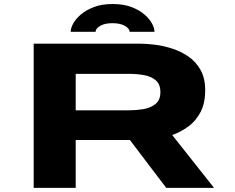

<svg xmlns="http://www.w3.org/2000/svg" viewBox="-20 -912 1140 932"><path d="M143.5 0V-700H659.5Q690.5 -700 731.8 -695Q773 -690 815.8 -676.2Q858.5 -662.5 894.8 -637.5Q931 -612.5 953.5 -572.5Q976 -532.5 976 -474.5Q976 -411 953.5 -368Q931 -325 894.5 -298.2Q858 -271.5 816 -256.5L1019 0H787L610.5 -232.5H347.5V0ZM347.5 -376.5H607Q640.5 -376.5 675.5 -382.2Q710.5 -388 734.5 -407Q758.5 -426 758.5 -464.5Q758.5 -503.5 735.8 -522.5Q713 -541.5 678.2 -547.5Q643.5 -553.5 608 -553.5H347.5ZM527 -892.5Q579 -892.5 617 -878.2Q655 -864 680.2 -842.5Q705.5 -821 717.8 -798Q730 -775 730 -757.5H609Q609 -773.5 586.2 -786.5Q563.5 -799.5 526 -799.5Q488.5 -799.5 466.2 -786.5Q444 -773.5 444 -757.5H323Q323 -775 335.5 -798Q348 -821 373.5 -842.5Q399 -864 437.2 -878.2Q475.5 -892.5 527 -892.5Z"/></svg>

Font: Trispace Expanded ExtraBold
Style: Regular
Weight: 800
Width: 7
Designer: Tyler Finck
Foundry: Etcetera Type Company
Version: Version 1.210; ttfautohint (v1.8.3)